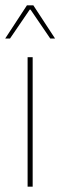

<svg xmlns="http://www.w3.org/2000/svg" viewBox="-20 -700 227 720"><path d="M102.5 0H83.5V-485.5H102.5ZM-0.5 -555.5 81 -680H105L186.5 -555.5H168.5L94.5 -664H91.5L17.5 -555.5H-0.5Z"/></svg>

Font: Anek Devanagari Medium Thin
Style: Regular
Weight: 250
Version: Version 1.003